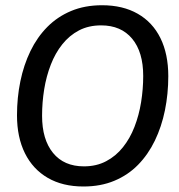

<svg xmlns="http://www.w3.org/2000/svg" viewBox="-20 -682 665 715"><path d="M290.8 12.5Q213.3 12.5 157.9 -19.6Q102.5 -51.7 72.9 -111.2Q43.3 -170.8 43.3 -252.5Q43.3 -318.3 55.8 -379.2Q68.3 -440 93.3 -491.7Q118.3 -543.3 156.2 -581.7Q194.2 -620 245 -641.2Q295.8 -662.5 360 -662.5Q437.5 -662.5 492.9 -630.8Q548.3 -599.2 577.5 -540Q606.7 -480.8 606.7 -398.3Q606.7 -332.5 594.2 -271.2Q581.7 -210 556.7 -158.3Q531.7 -106.7 494.2 -68.3Q456.7 -30 405.8 -8.8Q355 12.5 290.8 12.5ZM292.5 -62.5Q339.2 -62.5 375.4 -81.7Q411.7 -100.8 437.9 -133.8Q464.2 -166.7 480.8 -209.6Q497.5 -252.5 505.4 -301.2Q513.3 -350 513.3 -399.2Q513.3 -488.3 472.1 -537.9Q430.8 -587.5 356.7 -587.5Q310 -587.5 274.2 -568.8Q238.3 -550 212.1 -517.1Q185.8 -484.2 169.2 -441.2Q152.5 -398.3 144.6 -349.6Q136.7 -300.8 136.7 -250.8Q136.7 -162.5 177.5 -112.5Q218.3 -62.5 292.5 -62.5Z"/></svg>

Font: Familjen Grotesk
Style: Italic
Weight: 400
Italic angle: -9.46201°
Designer: Anders Wikstroem, Jonas Baeckman, Matilda Gysing, Kristian Moeller
Foundry: Familjen STHLM AB
Version: Version 2.000